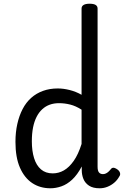

<svg xmlns="http://www.w3.org/2000/svg" viewBox="-20 -994 671 1031"><path d="M251 17Q195 17 153 -11Q111 -39 87 -94Q63 -149 63 -232Q63 -284 73 -328.5Q83 -373 101.5 -408.5Q120 -444 147.5 -468.5Q175 -493 211 -506Q247 -519 290 -519Q321 -519 354.5 -510.5Q388 -502 418 -485V-948Q418 -961 429 -967.5Q440 -974 461 -974Q483 -974 493.5 -967.5Q504 -961 504 -948V-99Q504 -77 511.5 -68Q519 -59 533 -59Q541 -59 548.5 -62.5Q556 -66 563 -72.5Q570 -79 578 -89Q585 -95 594 -92.5Q603 -90 612 -83Q622 -75 624.5 -65Q627 -55 621 -47Q610 -27 593.5 -13Q577 1 557 9Q537 17 515 17Q479 17 458 3Q437 -11 428 -33Q419 -55 419 -81Q419 -86 419 -90.5Q419 -95 419 -100Q395 -55 367.5 -29.5Q340 -4 310 6.5Q280 17 251 17ZM151 -235Q151 -184 163 -145Q175 -106 200 -84.5Q225 -63 263 -63Q295 -63 323 -79Q351 -95 375.5 -129.5Q400 -164 418 -221V-405Q387 -425 357 -432.5Q327 -440 297 -440Q270 -440 247.5 -432Q225 -424 207 -407.5Q189 -391 176.5 -366.5Q164 -342 157.5 -309.5Q151 -277 151 -235Z"/></svg>

Font: Playwrite IT Trad
Style: Regular
Weight: 400
Designer: Veronika Burian, José Scaglione
Foundry: TypeTogether
Version: Version 1.002